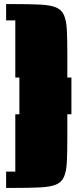

<svg xmlns="http://www.w3.org/2000/svg" viewBox="-20 -821 380 941"><path d="M10 -801H49Q127 -801 176.5 -798.5Q226 -796 253.5 -785Q281 -774 293 -748Q305 -722 307.5 -676Q310 -630 310 -556V-441H330V-261H310V-145Q310 -72 307.5 -25.5Q305 21 293 47Q281 73 253.5 84Q226 95 176.5 97.5Q127 100 49 100H10V20H55V-261H75V-441H55V-721H10Z"/></svg>

Font: Badeen Display
Style: Regular
Weight: 400
Version: Version 1.000; ttfautohint (v1.8.4.7-5d5b)